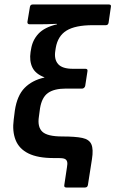

<svg xmlns="http://www.w3.org/2000/svg" viewBox="-20 -703 514 854"><path d="M275 131Q264 131 266 120L278 40Q281 25 278.5 16Q276 7 267.5 3.5Q259 0 241 0H218Q148 0 106.5 -20.5Q65 -41 49.5 -80Q34 -119 41 -171L46 -211Q56 -278 89.5 -312Q123 -346 177 -358L178 -359Q138 -374 124 -403Q110 -432 116 -472L118 -483Q124 -524 151 -553Q178 -582 234 -595L233 -597Q209 -596 191 -595.5Q173 -595 158 -595H112Q101 -595 102 -606L113 -672Q115 -683 125 -683H465Q476 -683 473 -671L463 -602Q461 -591 451 -591H393Q315 -591 276 -567Q237 -543 228 -490L226 -477Q220 -439 238.5 -418Q257 -397 304 -397H360Q371 -397 369 -386L359 -321Q358 -316 354 -312.5Q350 -309 346 -309H273Q221 -309 193.5 -289.5Q166 -270 158 -221L153 -184Q146 -138 168.5 -117Q191 -96 257 -96Q315 -96 346 -89.5Q377 -83 386.5 -61Q396 -39 389 5L371 120Q369 131 358 131Z"/></svg>

Font: Sofia Sans Semi Condensed
Style: Bold Italic
Weight: 700
Italic angle: -9°
Version: Version 4.100